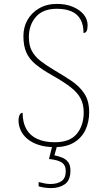

<svg xmlns="http://www.w3.org/2000/svg" viewBox="-20 -744 530 984"><path d="M261 10Q213 10 178 -1.5Q143 -13 120 -32.5Q97 -52 86 -76.5Q75 -101 75 -126Q75 -138 77.5 -147Q80 -156 84.5 -161Q89 -166 96 -166Q96 -116 115 -82.5Q134 -49 171 -32Q208 -15 261 -15Q338 -15 373.5 -58Q409 -101 409 -168Q409 -209 393 -239.5Q377 -270 341.5 -297.5Q306 -325 249 -357Q196 -387 163 -414Q130 -441 115 -475Q100 -509 100 -559Q100 -605 121 -642Q142 -679 181 -701.5Q220 -724 272 -724Q318 -724 353.5 -709Q389 -694 409 -669.5Q429 -645 429 -614Q429 -595 424 -585Q419 -575 408 -575Q408 -618 392 -645.5Q376 -673 345.5 -686Q315 -699 271 -699Q200 -699 164 -657.5Q128 -616 128 -554Q128 -511 143.5 -482.5Q159 -454 188 -431.5Q217 -409 259 -384Q305 -357 345.5 -330Q386 -303 411.5 -265.5Q437 -228 437 -169Q437 -118 417.5 -77.5Q398 -37 359 -13.5Q320 10 261 10ZM242 220Q227 220 211.5 218Q196 216 178 211V189Q196 193 209 196Q222 199 239 199Q274 199 295.5 184Q317 169 317 133Q317 102 296 88.5Q275 75 231 71L251 -9H276L259 52Q279 56 298 63.5Q317 71 329 86.5Q341 102 341 130Q341 180 312.5 200Q284 220 242 220Z"/></svg>

Font: Noto Serif Armenian Thin
Style: Regular
Weight: 250
Version: Version 2.007